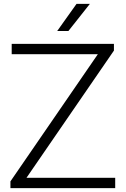

<svg xmlns="http://www.w3.org/2000/svg" viewBox="-20 -965 644 985"><path d="M33.5 0V-34.5L493 -703L499 -687H40V-740H564.5V-705.5L105 -37L99.5 -53H571V0ZM273.5 -806 372.5 -945H441L331 -806Z"/></svg>

Font: Encode Sans SemiExpanded Light
Style: Regular
Weight: 300
Width: 6
Designer: Multiple Designers
Foundry: Impallari Type
Version: Version 3.002